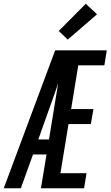

<svg xmlns="http://www.w3.org/2000/svg" viewBox="-47 -1003 589 1023"><path d="M-27 0 247 -735H522L509 -655H370L332 -422H451L437 -342H318L275 -80H414L401 0H171L201 -180H129L64 0ZM157 -260H214L263 -560Q257 -542 251 -524.5Q245 -507 239 -490ZM314 -792 266 -838 410 -983 470 -927Z"/></svg>

Font: Iosevka SS18 Medium
Style: Italic
Weight: 500
Italic angle: -9°
Monospace: yes
Designer: Belleve Invis
Foundry: Belleve Invis
Version: Version 25.1.1; ttfautohint (v1.8.4)